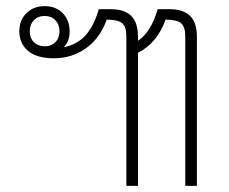

<svg xmlns="http://www.w3.org/2000/svg" viewBox="-20 -606 746 626"><path d="M622 -485V0H584V-488Q584 -519 570 -530.5Q556 -542 520 -542Q492 -465 430 -434V0H392V-488Q392 -519 378 -530.5Q364 -542 328 -542Q306 -481 260 -448.5Q214 -416 156 -416Q100 -416 71.5 -440Q43 -464 43 -504Q43 -540 66 -563Q89 -586 126 -586Q162 -586 184.5 -563Q207 -540 207 -504Q207 -471 188 -452Q233 -461 260 -492Q287 -523 302 -576H342Q385 -576 407.5 -554.5Q430 -533 430 -485V-473Q473 -502 494 -576H534Q577 -576 599.5 -554.5Q622 -533 622 -485ZM174 -504Q174 -526 160.5 -540Q147 -554 126 -554Q104 -554 90.5 -540Q77 -526 77 -504Q77 -482 90.5 -468.5Q104 -455 126 -455Q147 -455 160.5 -468.5Q174 -482 174 -504Z"/></svg>

Font: Sarabun Thin
Style: Regular
Weight: 250
Designer: Suppakit Chalermlarp | Katatrad Co.,Ltd.
Foundry: Cadson Demak Co.,Ltd.
Version: Version 1.000; ttfautohint (v1.6)